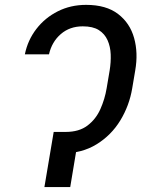

<svg xmlns="http://www.w3.org/2000/svg" viewBox="-20 -757 572 777"><path d="M222.2 -223.1H245.6Q300.3 -223.1 334.2 -249Q368.2 -274.9 386.2 -315.4Q404.3 -356 411.6 -399.9L423.8 -472.2Q429.2 -505.4 428 -536.9Q426.8 -568.4 415.3 -594.2Q403.8 -620.1 379.9 -635.3Q356 -650.4 314.9 -650.4Q262.2 -650.4 226.1 -619.1Q189.9 -587.9 178.2 -537.1H80.6Q92.3 -594.7 127.2 -639.9Q162.1 -685.1 213.9 -711.2Q265.6 -737.3 328.6 -737.3Q409.7 -737.3 457.8 -700.4Q505.9 -663.6 522.7 -603.3Q539.6 -543 527.3 -472.2L515.1 -399.9Q503.4 -329.6 466.8 -269.5Q430.2 -209.5 370.6 -172.9Q311 -136.2 230 -136.2H207.5ZM301.3 -223.1 264.2 0H159.7L197.3 -223.1Z"/></svg>

Font: Inter 20pt
Style: Italic
Weight: 400
Italic angle: -9.3988°
Version: Version 4.001;git-66647c0bb